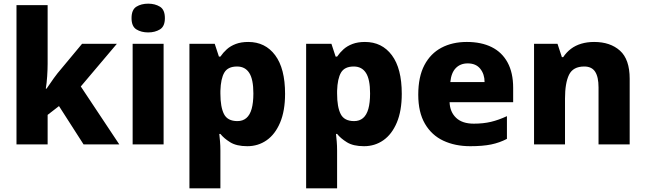

<svg xmlns="http://www.w3.org/2000/svg" viewBox="-20 -788 3524 1048"><path d="M70 0V-760H240V-440Q240 -410 237.5 -372Q235 -334 230 -304H234Q242 -315 252.5 -330.5Q263 -346 274 -361.5Q285 -377 294 -388L428 -549H618L421 -316L631 0H436L302 -209L240 -161V0Z M704 0V-549H873V0ZM789 -611Q751 -611 724.5 -627.5Q698 -644 698 -689Q698 -735 724.5 -751.5Q751 -768 789 -768Q826 -768 853 -751.5Q880 -735 880 -689Q880 -644 853 -627.5Q826 -611 789 -611Z M1014 240V-549H1152L1175 -479H1183Q1198 -501 1218 -519Q1238 -537 1267 -548Q1296 -559 1335 -559Q1428 -559 1482 -486.5Q1536 -414 1536 -276Q1536 -183 1509 -119Q1482 -55 1435.5 -22.5Q1389 10 1330 10Q1271 10 1236.5 -11.5Q1202 -33 1183 -57H1177Q1179 -38 1181 -15.5Q1183 7 1183 34V240ZM1276 -127Q1305 -127 1324.5 -143.5Q1344 -160 1353.5 -193.5Q1363 -227 1363 -278Q1363 -355 1340.5 -390Q1318 -425 1274 -425Q1224 -425 1204.5 -392Q1185 -359 1183 -292V-277Q1183 -204 1202.5 -165.5Q1222 -127 1276 -127Z M1651 240V-549H1789L1812 -479H1820Q1835 -501 1855 -519Q1875 -537 1904 -548Q1933 -559 1972 -559Q2065 -559 2119 -486.5Q2173 -414 2173 -276Q2173 -183 2146 -119Q2119 -55 2072.5 -22.5Q2026 10 1967 10Q1908 10 1873.5 -11.5Q1839 -33 1820 -57H1814Q1816 -38 1818 -15.5Q1820 7 1820 34V240ZM1913 -127Q1942 -127 1961.5 -143.5Q1981 -160 1990.5 -193.5Q2000 -227 2000 -278Q2000 -355 1977.5 -390Q1955 -425 1911 -425Q1861 -425 1841.5 -392Q1822 -359 1820 -292V-277Q1820 -204 1839.5 -165.5Q1859 -127 1913 -127Z M2547 10Q2464 10 2400 -20Q2336 -50 2299.5 -112.5Q2263 -175 2263 -271Q2263 -369 2296.5 -432.5Q2330 -496 2389.5 -527.5Q2449 -559 2528 -559Q2607 -559 2663.5 -531Q2720 -503 2750.5 -447Q2781 -391 2781 -309V-230H2434Q2436 -177 2469.5 -145Q2503 -113 2566 -113Q2618 -113 2660 -123Q2702 -133 2747 -154V-30Q2707 -9 2661 0.5Q2615 10 2547 10ZM2438 -340H2625Q2625 -383 2601.5 -412.5Q2578 -442 2533 -442Q2493 -442 2468 -416.5Q2443 -391 2438 -340Z M2895 0V-549H3023L3047 -476H3054Q3072 -503 3096.5 -521.5Q3121 -540 3153 -549.5Q3185 -559 3223 -559Q3311 -559 3364 -511.5Q3417 -464 3417 -358V0H3247V-311Q3247 -368 3228.5 -396.5Q3210 -425 3169 -425Q3108 -425 3086 -380Q3064 -335 3064 -250V0Z"/></svg>

Font: Noto Sans Symbols ExtraBold
Style: Regular
Weight: 800
Version: Version 2.002